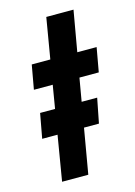

<svg xmlns="http://www.w3.org/2000/svg" viewBox="-99 -674 511 729"><g transform="rotate(-15 156.0 -310.0)"><path d="M22.2 -177 40 -274H264.3L245.3 -177ZM57 -460H130L157 -620H264L236 -460H312L295 -365H219L156 0H53L114 -365H40Z"/></g></svg>

Font: Jost* Medium
Style: Italic
Weight: 500
Italic angle: -10°
Version: Version 3.7